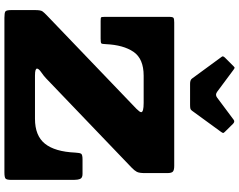

<svg xmlns="http://www.w3.org/2000/svg" viewBox="-124 -932 1057 848"><g transform="rotate(90 404.0 -508.5)"><path d="M80 -750H713Q731.5 -750 738.2 -744.2Q745 -738.5 745 -719V-621Q745 -595 739.2 -584.5Q733.5 -574 721 -562L326 -183.5Q315.5 -173.5 299.5 -162.5Q283.5 -151.5 283.5 -144Q283.5 -140 290.2 -137.5Q297 -135 315 -135H505Q580 -135 615.2 -179Q650.5 -223 654.5 -313Q655.5 -333.5 659.8 -339.2Q664 -345 685 -345H749Q766.5 -345 770.8 -334Q775 -323 775 -307V-31Q775 -9.5 769 -4.8Q763 0 742 0H59Q37.5 0 31.2 -4.2Q25 -8.5 25 -30V-135Q25 -160 30.5 -167.8Q36 -175.5 48 -187L461 -583Q476 -598 476 -604Q476 -615 435 -615H315Q240 -615 209.5 -570.2Q179 -525.5 175.5 -448Q175 -431 172 -428Q169 -425 151 -425H73Q59.5 -425 57.2 -427.2Q55 -429.5 55 -443V-728Q55 -744 59.8 -747Q64.5 -750 80 -750ZM327.5 -828.5 231.5 -959.5Q226 -965 235.5 -974.5L272.5 -1011.5Q278 -1017 280 -1016.8Q282 -1016.5 288.5 -1012L386 -939.5Q399 -930 411 -939L509.5 -1012.5Q518 -1019 527.5 -1009.5L562 -974.5Q567.5 -969 567.8 -966.5Q568 -964 563.5 -957.5L469.5 -828.5Q465.5 -822.5 459.8 -821.2Q454 -820 443 -820H350.5Q333.5 -820 327.5 -828.5Z"/></g></svg>

Font: Besley* Fatface
Style: Regular
Weight: 900
Designer: Owen Earl
Foundry: indestructible type*
Version: Version 3.000; ttfautohint (v1.8.3)